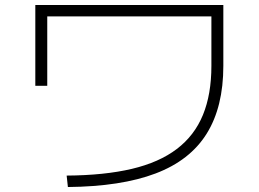

<svg xmlns="http://www.w3.org/2000/svg" viewBox="-20 -731 1040 772"><path d="M248 -25Q400 -26 510 -52Q620 -78 691 -132Q762 -186 796 -269Q830 -352 830 -466V-665H170V-386H122V-711H878V-466Q878 -301 811 -193.5Q744 -86 605.5 -33.5Q467 19 253 21Z"/></svg>

Font: M PLUS 1 Thin Light
Style: Regular
Weight: 300
Version: Version 1.001